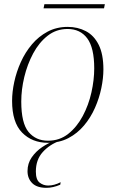

<svg xmlns="http://www.w3.org/2000/svg" viewBox="-20 -675 554 921"><path d="M210 10Q134 10 86 -39Q38 -88 38 -191Q38 -234 48.5 -282.5Q59 -331 80 -377.5Q101 -424 133 -462Q165 -500 208 -523Q251 -546 305 -546Q353 -546 392 -525.5Q431 -505 453.5 -460Q476 -415 476 -342Q476 -300 466 -252Q456 -204 435.5 -157.5Q415 -111 383 -73Q351 -35 308 -12.5Q265 10 210 10ZM210 0Q266 0 307.5 -33Q349 -66 377 -118.5Q405 -171 418.5 -231.5Q432 -292 432 -347Q432 -446 398.5 -491Q365 -536 304 -536Q250 -536 208.5 -503.5Q167 -471 139 -418.5Q111 -366 96.5 -305.5Q82 -245 82 -188Q82 -84 117 -42Q152 0 210 0ZM203 226Q157 226 134.5 203.5Q112 181 112 146Q112 109 132 80Q152 51 182.5 30.5Q213 10 243 0H268Q218 18 185 54.5Q152 91 152 148Q152 187 170 201Q188 215 211 215Q240 215 271 199L269 211Q234 226 203 226ZM189 -635 193 -655H483L479 -635Z"/></svg>

Font: Noto Serif Display ExtraLight
Style: Italic
Weight: 200
Italic angle: -12°
Designer: Monotype Design Team
Foundry: Monotype Imaging Inc.
Version: Version 2.009